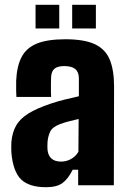

<svg xmlns="http://www.w3.org/2000/svg" viewBox="-20 -774 542 802"><path d="M172.5 8Q102 8 68.2 -24.5Q34.5 -57 27.5 -137Q27 -145.5 27 -159Q27 -172.5 27.5 -180Q31 -221 47.5 -249.8Q64 -278.5 98.8 -300Q133.5 -321.5 191.5 -341Q221.5 -351 248 -357.5Q274.5 -364 309.5 -372V-446Q309.5 -473 294.5 -485.5Q279.5 -498 248.5 -498Q221.5 -498 208.2 -487.5Q195 -477 193.5 -453Q193 -447.5 192.8 -428.2Q192.5 -409 192.8 -390.5Q193 -372 193.5 -369H48.5Q48 -375 47.5 -395.5Q47 -416 47.5 -436Q50 -496.5 69.8 -535Q89.5 -573.5 133.5 -591.8Q177.5 -610 253.5 -610Q331 -610 375.2 -589.8Q419.5 -569.5 438 -525.8Q456.5 -482 456.5 -412L455.5 0H306.5V-65H283.5Q265 -27 241 -9.5Q217 8 172.5 8ZM235.5 -99Q258 -99 277.5 -110.2Q297 -121.5 307.5 -140L308.5 -277Q288.5 -272.5 267.8 -267.2Q247 -262 229.5 -255Q198 -243 189 -222.8Q180 -202.5 178.5 -180Q178 -167.5 178 -163Q178 -158.5 178.5 -148Q181 -124 195.2 -111.5Q209.5 -99 235.5 -99ZM281.5 -655V-754H380.5V-655ZM128.5 -655V-754H227.5V-655Z"/></svg>

Font: Big Shoulders Text Thin Black
Style: Regular
Weight: 900
Version: Version 2.002